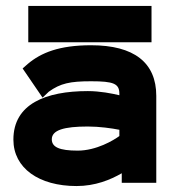

<svg xmlns="http://www.w3.org/2000/svg" viewBox="-20 -614 582 645"><path d="M75 -594V-472H489V-594ZM56 -384 123 -286 144 -306C183 -334 215 -341 286 -341C362 -341 381 -333 381 -299V-294C356 -300 316 -308 275 -308C134 -308 25 -265 25 -145C25 -49 111 11 237 11C300 11 351 -10 389 -32V0H505V-292C505 -404 430 -462 286 -462C179 -462 118 -437 73 -399ZM154 -146C154 -177 195 -189 275 -189C314 -189 356 -183 381 -178V-157C362 -143 304 -108 241 -108C179 -108 154 -120 154 -146Z"/></svg>

Font: Charger
Style: Hemi
Weight: 900
Designer: Jasper
Foundry: Cannot Into Space Fonts
Version: Version 0.99